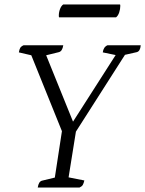

<svg xmlns="http://www.w3.org/2000/svg" viewBox="-20 -845 654 865"><path d="M150 0Q154 -27 169 -31L227 -45L259 -254L121 -596L65 -609Q67 -622 71 -629Q75 -636 86 -641H265Q261 -614 245 -610L188 -596L309 -297L501 -597L443 -609Q446 -633 464 -641H614Q612 -614 596 -610L543 -598L322 -252L289 -46L360 -32Q357 -19 353 -12Q349 -5 338 0ZM503 -767H246Q245 -769 245 -775Q245 -790 250.5 -804.5Q256 -819 265 -825H521Q521 -824 521.5 -822.5Q522 -821 522 -819Q522 -804 517 -789Q512 -774 503 -767Z"/></svg>

Font: Petrona Light
Style: Italic
Weight: 300
Italic angle: -9°
Designer: Ringo R. Seeber
Foundry: Ringo R. Seeber
Version: Version 2.001; ttfautohint (v1.8.3)